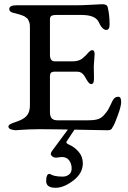

<svg xmlns="http://www.w3.org/2000/svg" viewBox="-20 -616 609 911"><path d="M221 115Q221 108 227 100L307 -8H338L297 54Q290 63 307 70Q333 81 353 104Q373 127 373 159Q373 206 328 240.5Q283 275 244 275Q199 275 199 243Q199 209 215 209Q217 209 223 212.5Q229 216 242.5 219Q256 222 278 222Q294 222 307 212.5Q320 203 320 183Q320 162 308.5 145.5Q297 129 273 129Q267 129 259 130.5Q251 132 247 132Q235 132 228 126Q221 120 221 115ZM217 -356Q217 -325 240 -325H326Q341 -325 352.5 -329Q364 -333 369.5 -337.5Q375 -342 387 -353Q390 -356 396.5 -363.5Q403 -371 408 -374.5Q413 -378 418 -378Q429 -378 429 -358Q429 -355 427 -331.5Q425 -308 425 -300Q425 -292 425.5 -270Q426 -248 426 -243Q426 -217 413 -217Q409 -217 405 -220Q401 -223 397.5 -228Q394 -233 391.5 -237Q389 -241 385.5 -247.5Q382 -254 381 -255Q368 -276 346 -276H241Q227 -276 222 -271Q217 -266 217 -252V-84Q217 -64 225.5 -54.5Q234 -45 255 -45H395Q423 -45 441 -49.5Q459 -54 473 -69.5Q487 -85 493.5 -96.5Q500 -108 514 -138Q523 -157 541 -157Q555 -157 555 -132Q555 -113 540 -71.5Q525 -30 517 -17Q512 -8 510 -5Q508 -2 503 0Q498 2 490 2Q480 2 354 -0.5Q228 -3 166 -3Q145 -3 118.5 -2Q92 -1 73.5 0.5Q55 2 53 2Q20 -1 20 -15Q20 -22 28 -26.5Q36 -31 52.5 -36.5Q69 -42 75 -45Q100 -56 111 -72.5Q122 -89 122 -117V-482Q122 -491 121.5 -498.5Q121 -506 118 -512.5Q115 -519 113.5 -523Q112 -527 106 -531Q100 -535 98 -537Q96 -539 86.5 -542.5Q77 -546 73.5 -547Q70 -548 57.5 -551.5Q45 -555 40 -556Q24 -561 24 -573Q24 -591 59 -591H346Q370 -591 414.5 -593.5Q459 -596 465 -596Q488 -596 491 -582Q500 -546 500 -500Q500 -474 484 -474Q465 -474 448 -512Q432 -545 367 -545H248Q229 -545 223 -540Q217 -535 217 -524Z"/></svg>

Font: EB Garamond 08
Style: Regular
Weight: 400
Version: Version 0.016 ; ttfautohint (v1.5)